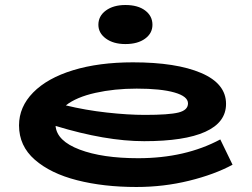

<svg xmlns="http://www.w3.org/2000/svg" viewBox="-20 -733 1006 767"><path d="M909 -75Q837 -36 735.5 -11Q634 14 525 14Q394 14 288 -13Q182 -40 119 -95Q56 -150 56 -232Q56 -306 112.5 -363.5Q169 -421 272 -452.5Q375 -484 511 -484Q684 -484 783.5 -441.5Q883 -399 883 -318Q883 -244 800 -206.5Q717 -169 556 -169Q402 -169 202 -230Q207 -170 298 -135.5Q389 -101 532 -101Q720 -101 860 -176ZM243 -312Q321 -293 406 -283.5Q491 -274 559 -274Q655 -274 693 -283.5Q731 -293 731 -320Q731 -348 677 -363.5Q623 -379 526 -379Q437 -379 361 -362Q285 -345 243 -312ZM373 -634Q373 -669 403 -691Q433 -713 481 -713Q531 -713 560 -691Q589 -669 589 -634Q589 -600 559.5 -578.5Q530 -557 481 -557Q433 -557 403 -579Q373 -601 373 -634Z"/></svg>

Font: BioRhyme Expanded ExtraBold
Style: Regular
Weight: 800
Width: 7
Designer: Aoife Mooney
Foundry: Aoife Mooney Type
Version: Version 1.000